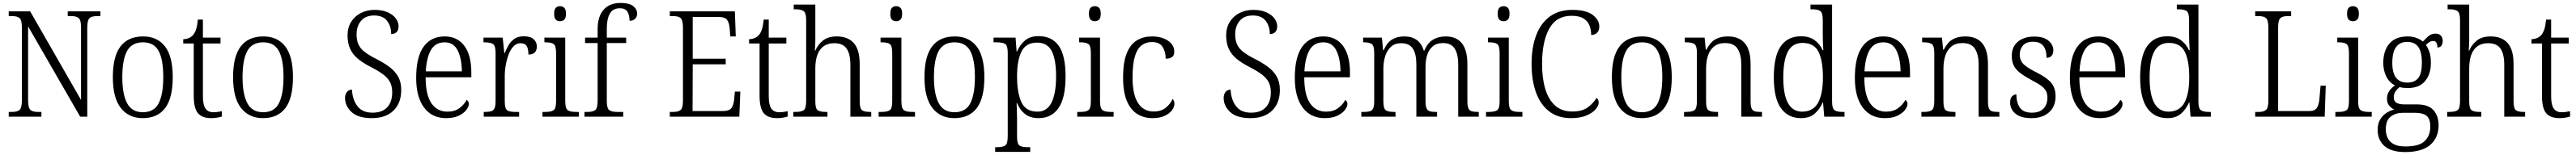

<svg xmlns="http://www.w3.org/2000/svg" viewBox="-20 -791 17420 1051"><path d="M39 0V-32H61Q96 -32 112 -45.5Q128 -59 128 -111V-605Q128 -655 112 -668.5Q96 -682 62 -682H39V-714H184L528 -113V-605Q528 -655 512 -668.5Q496 -682 462 -682H438V-714H659V-682H636Q602 -682 586 -668.5Q570 -655 570 -603V0H522L170 -612V-111Q170 -59 186 -45.5Q202 -32 236 -32H260V0Z M945 10Q851 10 797 -58.5Q743 -127 743 -268Q743 -408 794.5 -476Q846 -544 948 -544Q1043 -544 1095.5 -476.5Q1148 -409 1148 -268Q1148 -126 1096.5 -58Q1045 10 945 10ZM946 -30Q1023 -30 1053.5 -92Q1084 -154 1084 -268Q1084 -387 1052.5 -445.5Q1021 -504 947 -504Q871 -504 839 -445Q807 -386 807 -268Q807 -152 839.5 -91Q872 -30 946 -30Z M1408 10Q1346 10 1318 -24Q1290 -58 1290 -143V-496H1219V-525Q1262 -527 1285 -553Q1298 -568 1306 -592.5Q1314 -617 1318 -658H1352V-536H1471V-496H1352V-139Q1352 -80 1369.5 -55Q1387 -30 1422 -30Q1439 -30 1452 -32Q1465 -34 1480 -37V-1Q1466 4 1447 7Q1428 10 1408 10Z M1758 10Q1664 10 1610 -58.5Q1556 -127 1556 -268Q1556 -408 1607.5 -476Q1659 -544 1761 -544Q1856 -544 1908.5 -476.5Q1961 -409 1961 -268Q1961 -126 1909.5 -58Q1858 10 1758 10ZM1759 -30Q1836 -30 1866.5 -92Q1897 -154 1897 -268Q1897 -387 1865.5 -445.5Q1834 -504 1760 -504Q1684 -504 1652 -445Q1620 -386 1620 -268Q1620 -152 1652.5 -91Q1685 -30 1759 -30Z M2495 10Q2402 10 2357.5 -31Q2313 -72 2313 -127Q2313 -151 2325.5 -167Q2338 -183 2360 -183Q2363 -116 2396.5 -71.5Q2430 -27 2499 -27Q2564 -27 2598 -63.5Q2632 -100 2632 -165Q2632 -206 2617 -234.5Q2602 -263 2570 -287Q2538 -311 2485 -338Q2433 -365 2399 -393.5Q2365 -422 2347.5 -460Q2330 -498 2330 -552Q2330 -603 2353.5 -641.5Q2377 -680 2418.5 -702Q2460 -724 2514 -724Q2564 -724 2600.5 -708Q2637 -692 2656 -666.5Q2675 -641 2675 -613Q2675 -586 2661.5 -573Q2648 -560 2625 -560Q2625 -614 2597 -650Q2569 -686 2510 -686Q2452 -686 2421.5 -650Q2391 -614 2391 -558Q2391 -516 2404.5 -488Q2418 -460 2447.5 -437.5Q2477 -415 2525 -391Q2574 -366 2612 -338Q2650 -310 2671.5 -272.5Q2693 -235 2693 -181Q2693 -92 2640.5 -41Q2588 10 2495 10Z M2996 10Q2901 10 2847.5 -61.5Q2794 -133 2794 -263Q2794 -404 2844 -474Q2894 -544 2987 -544Q3072 -544 3119.5 -480.5Q3167 -417 3167 -299V-267H2858Q2858 -148 2897 -91Q2936 -34 3005 -34Q3055 -34 3087 -58Q3119 -82 3135 -113Q3141 -110 3145.5 -103.5Q3150 -97 3150 -86Q3150 -68 3133 -45.5Q3116 -23 3082 -6.5Q3048 10 2996 10ZM3103 -307Q3102 -395 3074.5 -449.5Q3047 -504 2987 -504Q2924 -504 2894 -452Q2864 -400 2859 -307Z M3251 0V-32H3259Q3284 -32 3300 -36.5Q3316 -41 3323.5 -56.5Q3331 -72 3331 -106V-433Q3331 -481 3313.5 -492.5Q3296 -504 3256 -504H3249V-536H3379L3390 -431H3393Q3404 -460 3419.5 -486Q3435 -512 3459.5 -528.5Q3484 -545 3522 -545Q3566 -545 3588 -525.5Q3610 -506 3610 -475Q3610 -451 3596.5 -436Q3583 -421 3553 -421Q3553 -461 3541 -479.5Q3529 -498 3499 -498Q3473 -498 3453 -477.5Q3433 -457 3420 -423.5Q3407 -390 3400 -351Q3393 -312 3393 -275V-103Q3393 -54 3410 -43Q3427 -32 3465 -32H3490V0Z M3767 -647Q3749 -647 3738 -658Q3727 -669 3727 -698Q3727 -727 3738 -738Q3749 -749 3767 -749Q3784 -749 3795.5 -738Q3807 -727 3807 -698Q3807 -669 3795.5 -658Q3784 -647 3767 -647ZM3648 0V-32H3666Q3706 -32 3723 -43.5Q3740 -55 3740 -103V-431Q3740 -480 3724 -492Q3708 -504 3670 -504H3661V-536H3802V-105Q3802 -56 3819 -44Q3836 -32 3876 -32H3894V0Z M3932 0V-32H3951Q3987 -32 4004 -44Q4021 -56 4021 -107V-499H3936V-536H4021V-593Q4021 -679 4061.5 -725Q4102 -771 4176 -771Q4234 -771 4261 -750Q4288 -729 4288 -699Q4288 -676 4274 -663Q4260 -650 4237 -650Q4237 -685 4223.5 -710Q4210 -735 4171 -735Q4124 -735 4103.5 -698.5Q4083 -662 4083 -597V-536H4214V-499H4083V-107Q4083 -56 4100 -44Q4117 -32 4153 -32H4194V0Z M4509 0V-32H4532Q4566 -32 4582 -45Q4598 -58 4598 -108V-603Q4598 -655 4582 -668.5Q4566 -682 4532 -682H4509V-714H4949L4955 -544H4918L4914 -596Q4911 -636 4896.5 -656Q4882 -676 4840 -676H4664V-393H4887V-355H4664L4663 -38H4866Q4910 -38 4925 -57.5Q4940 -77 4944 -115L4949 -170H4986L4979 0Z M5234 10Q5172 10 5144 -24Q5116 -58 5116 -143V-496H5045V-525Q5088 -527 5111 -553Q5124 -568 5132 -592.5Q5140 -617 5144 -658H5178V-536H5297V-496H5178V-139Q5178 -80 5195.5 -55Q5213 -30 5248 -30Q5265 -30 5278 -32Q5291 -34 5306 -37V-1Q5292 4 5273 7Q5254 10 5234 10Z M5344 0V-32H5356Q5397 -32 5414 -43.5Q5431 -55 5431 -105V-656Q5431 -704 5413.5 -716Q5396 -728 5361 -728H5347V-760H5493V-514Q5493 -495 5491.5 -474.5Q5490 -454 5490 -448H5493Q5510 -488 5544.5 -516Q5579 -544 5638 -544Q5713 -544 5753 -499Q5793 -454 5793 -356V-105Q5793 -56 5808.5 -44Q5824 -32 5864 -32H5871V0H5730V-353Q5730 -424 5705 -461Q5680 -498 5621 -498Q5558 -498 5525.5 -454Q5493 -410 5493 -326V-102Q5493 -54 5510 -43Q5527 -32 5567 -32H5575V0Z M6040 -647Q6022 -647 6011 -658Q6000 -669 6000 -698Q6000 -727 6011 -738Q6022 -749 6040 -749Q6057 -749 6068.5 -738Q6080 -727 6080 -698Q6080 -669 6068.5 -658Q6057 -647 6040 -647ZM5921 0V-32H5939Q5979 -32 5996 -43.5Q6013 -55 6013 -103V-431Q6013 -480 5997 -492Q5981 -504 5943 -504H5934V-536H6075V-105Q6075 -56 6092 -44Q6109 -32 6149 -32H6167V0Z M6433 10Q6339 10 6285 -58.5Q6231 -127 6231 -268Q6231 -408 6282.5 -476Q6334 -544 6436 -544Q6531 -544 6583.5 -476.5Q6636 -409 6636 -268Q6636 -126 6584.5 -58Q6533 10 6433 10ZM6434 -30Q6511 -30 6541.5 -92Q6572 -154 6572 -268Q6572 -387 6540.5 -445.5Q6509 -504 6435 -504Q6359 -504 6327 -445Q6295 -386 6295 -268Q6295 -152 6327.5 -91Q6360 -30 6434 -30Z M6709 239V207H6723Q6760 207 6777 195.5Q6794 184 6794 133V-433Q6794 -481 6777 -492.5Q6760 -504 6719 -504H6698V-536H6847L6854 -442H6857Q6876 -487 6910.5 -516.5Q6945 -546 7002 -546Q7093 -546 7139 -480.5Q7185 -415 7185 -273Q7185 -127 7137.5 -58.5Q7090 10 7003 10Q6947 10 6911.5 -17.5Q6876 -45 6857 -92H6854Q6855 -71 6856 -40.5Q6857 -10 6857 25V136Q6857 185 6874 196Q6891 207 6927 207H6946V239ZM6995 -34Q7060 -34 7090.5 -96.5Q7121 -159 7121 -273Q7121 -387 7091.5 -444.5Q7062 -502 6993 -502Q6917 -502 6887 -441.5Q6857 -381 6857 -274Q6857 -162 6886.5 -98Q6916 -34 6995 -34Z M7383 -647Q7365 -647 7354 -658Q7343 -669 7343 -698Q7343 -727 7354 -738Q7365 -749 7383 -749Q7400 -749 7411.5 -738Q7423 -727 7423 -698Q7423 -669 7411.5 -658Q7400 -647 7383 -647ZM7264 0V-32H7282Q7322 -32 7339 -43.5Q7356 -55 7356 -103V-431Q7356 -480 7340 -492Q7324 -504 7286 -504H7277V-536H7418V-105Q7418 -56 7435 -44Q7452 -32 7492 -32H7510V0Z M7772 10Q7715 10 7670 -18Q7625 -46 7599.5 -106.5Q7574 -167 7574 -264Q7574 -371 7599.5 -432Q7625 -493 7669 -518.5Q7713 -544 7769 -544Q7834 -544 7877 -515.5Q7920 -487 7920 -440Q7920 -415 7905 -404Q7890 -393 7862 -393Q7862 -440 7841 -473Q7820 -506 7768 -506Q7729 -506 7699.5 -484Q7670 -462 7654 -409.5Q7638 -357 7638 -265Q7638 -150 7675 -92.5Q7712 -35 7781 -35Q7831 -35 7862 -60Q7893 -85 7909 -120Q7921 -108 7921 -86Q7921 -66 7904.5 -43.5Q7888 -21 7855 -5.5Q7822 10 7772 10Z M8436 10Q8343 10 8298.5 -31Q8254 -72 8254 -127Q8254 -151 8266.5 -167Q8279 -183 8301 -183Q8304 -116 8337.5 -71.5Q8371 -27 8440 -27Q8505 -27 8539 -63.5Q8573 -100 8573 -165Q8573 -206 8558 -234.5Q8543 -263 8511 -287Q8479 -311 8426 -338Q8374 -365 8340 -393.5Q8306 -422 8288.5 -460Q8271 -498 8271 -552Q8271 -603 8294.5 -641.5Q8318 -680 8359.5 -702Q8401 -724 8455 -724Q8505 -724 8541.5 -708Q8578 -692 8597 -666.5Q8616 -641 8616 -613Q8616 -586 8602.5 -573Q8589 -560 8566 -560Q8566 -614 8538 -650Q8510 -686 8451 -686Q8393 -686 8362.5 -650Q8332 -614 8332 -558Q8332 -516 8345.5 -488Q8359 -460 8388.5 -437.5Q8418 -415 8466 -391Q8515 -366 8553 -338Q8591 -310 8612.5 -272.5Q8634 -235 8634 -181Q8634 -92 8581.5 -41Q8529 10 8436 10Z M8937 10Q8842 10 8788.5 -61.5Q8735 -133 8735 -263Q8735 -404 8785 -474Q8835 -544 8928 -544Q9013 -544 9060.5 -480.5Q9108 -417 9108 -299V-267H8799Q8799 -148 8838 -91Q8877 -34 8946 -34Q8996 -34 9028 -58Q9060 -82 9076 -113Q9082 -110 9086.5 -103.5Q9091 -97 9091 -86Q9091 -68 9074 -45.5Q9057 -23 9023 -6.5Q8989 10 8937 10ZM9044 -307Q9043 -395 9015.5 -449.5Q8988 -504 8928 -504Q8865 -504 8835 -452Q8805 -400 8800 -307Z M9185 0V-32H9200Q9227 -32 9242.5 -36.5Q9258 -41 9265 -56.5Q9272 -72 9272 -105V-432Q9272 -480 9256 -492Q9240 -504 9203 -504H9197V-536H9324L9332 -451H9336Q9359 -503 9393.5 -523.5Q9428 -544 9475 -544Q9578 -544 9607 -448H9611Q9632 -499 9668.5 -521.5Q9705 -544 9756 -544Q9827 -544 9864.5 -498Q9902 -452 9902 -355V-104Q9902 -71 9909 -56Q9916 -41 9931.5 -36.5Q9947 -32 9974 -32H9979V0H9840V-354Q9840 -423 9816.5 -461Q9793 -499 9737 -499Q9694 -499 9668 -477Q9642 -455 9630.5 -419Q9619 -383 9619 -341V-105Q9619 -72 9626 -56.5Q9633 -41 9648.5 -36.5Q9664 -32 9690 -32H9697V0H9557V-354Q9557 -424 9533.5 -461Q9510 -498 9454 -498Q9412 -498 9385.5 -474Q9359 -450 9346.5 -411Q9334 -372 9334 -326V-103Q9334 -54 9351 -43Q9368 -32 9409 -32H9416V0Z M10147 -647Q10129 -647 10118 -658Q10107 -669 10107 -698Q10107 -727 10118 -738Q10129 -749 10147 -749Q10164 -749 10175.5 -738Q10187 -727 10187 -698Q10187 -669 10175.5 -658Q10164 -647 10147 -647ZM10028 0V-32H10046Q10086 -32 10103 -43.5Q10120 -55 10120 -103V-431Q10120 -480 10104 -492Q10088 -504 10050 -504H10041V-536H10182V-105Q10182 -56 10199 -44Q10216 -32 10256 -32H10274V0Z M10603 10Q10515 10 10455.5 -35.5Q10396 -81 10366 -164Q10336 -247 10336 -358Q10336 -469 10367 -551.5Q10398 -634 10459.5 -679Q10521 -724 10611 -724Q10704 -724 10749 -690Q10794 -656 10794 -611Q10794 -584 10779 -569Q10764 -554 10739 -554Q10739 -590 10727 -619.5Q10715 -649 10686 -666.5Q10657 -684 10607 -684Q10503 -684 10455 -596Q10407 -508 10407 -358Q10407 -261 10428.5 -188.5Q10450 -116 10495 -75.5Q10540 -35 10610 -35Q10678 -35 10715.5 -62.5Q10753 -90 10775 -127Q10790 -117 10790 -95Q10790 -75 10769.5 -50.5Q10749 -26 10707.5 -8Q10666 10 10603 10Z M11081 10Q10987 10 10933 -58.5Q10879 -127 10879 -268Q10879 -408 10930.5 -476Q10982 -544 11084 -544Q11179 -544 11231.5 -476.5Q11284 -409 11284 -268Q11284 -126 11232.5 -58Q11181 10 11081 10ZM11082 -30Q11159 -30 11189.5 -92Q11220 -154 11220 -268Q11220 -387 11188.5 -445.5Q11157 -504 11083 -504Q11007 -504 10975 -445Q10943 -386 10943 -268Q10943 -152 10975.5 -91Q11008 -30 11082 -30Z M11367 0V-32H11379Q11420 -32 11437 -43.5Q11454 -55 11454 -105V-433Q11454 -481 11437 -492.5Q11420 -504 11383 -504H11372V-536H11506L11514 -454H11518Q11544 -505 11579 -524.5Q11614 -544 11663 -544Q11739 -544 11778 -498Q11817 -452 11817 -354V-105Q11817 -72 11823.5 -56.5Q11830 -41 11845 -36.5Q11860 -32 11887 -32H11894V0H11754V-354Q11754 -420 11729.5 -459.5Q11705 -499 11645 -499Q11598 -499 11569.5 -475.5Q11541 -452 11528.5 -413Q11516 -374 11516 -326V-102Q11516 -54 11532.5 -43Q11549 -32 11589 -32H11597V0Z M12158 10Q12071 10 12022.5 -57Q11974 -124 11974 -267Q11974 -410 12021 -477.5Q12068 -545 12157 -545Q12214 -545 12249.5 -519Q12285 -493 12304 -451H12309Q12307 -476 12306 -504Q12305 -532 12305 -556V-654Q12305 -705 12288 -716.5Q12271 -728 12234 -728H12222V-760H12368V-102Q12368 -55 12385 -43.5Q12402 -32 12441 -32H12452V0H12315L12307 -97H12305Q12284 -49 12249.5 -19.5Q12215 10 12158 10ZM12167 -34Q12241 -35 12273.5 -95Q12306 -155 12306 -266Q12306 -380 12276 -440Q12246 -500 12168 -500Q12100 -500 12069 -441Q12038 -382 12038 -265Q12038 -33 12167 -34Z M12724 10Q12629 10 12575.5 -61.5Q12522 -133 12522 -263Q12522 -404 12572 -474Q12622 -544 12715 -544Q12800 -544 12847.5 -480.5Q12895 -417 12895 -299V-267H12586Q12586 -148 12625 -91Q12664 -34 12733 -34Q12783 -34 12815 -58Q12847 -82 12863 -113Q12869 -110 12873.5 -103.5Q12878 -97 12878 -86Q12878 -68 12861 -45.5Q12844 -23 12810 -6.5Q12776 10 12724 10ZM12831 -307Q12830 -395 12802.5 -449.5Q12775 -504 12715 -504Q12652 -504 12622 -452Q12592 -400 12587 -307Z M12972 0V-32H12984Q13025 -32 13042 -43.5Q13059 -55 13059 -105V-433Q13059 -481 13042 -492.5Q13025 -504 12988 -504H12977V-536H13111L13119 -454H13123Q13149 -505 13184 -524.5Q13219 -544 13268 -544Q13344 -544 13383 -498Q13422 -452 13422 -354V-105Q13422 -72 13428.5 -56.5Q13435 -41 13450 -36.5Q13465 -32 13492 -32H13499V0H13359V-354Q13359 -420 13334.5 -459.5Q13310 -499 13250 -499Q13203 -499 13174.5 -475.5Q13146 -452 13133.5 -413Q13121 -374 13121 -326V-102Q13121 -54 13137.5 -43Q13154 -32 13194 -32H13202V0Z M13717 10Q13643 10 13607.5 -20.5Q13572 -51 13572 -95Q13572 -126 13585.5 -138.5Q13599 -151 13614 -151Q13614 -96 13637.5 -61.5Q13661 -27 13719 -27Q13771 -27 13797.5 -55Q13824 -83 13824 -129Q13824 -153 13815.5 -171.5Q13807 -190 13785 -207Q13763 -224 13722 -245Q13672 -272 13641.5 -295Q13611 -318 13597 -345.5Q13583 -373 13583 -412Q13583 -474 13624.5 -508.5Q13666 -543 13735 -543Q13799 -543 13831.5 -515Q13864 -487 13864 -450Q13864 -426 13852 -412.5Q13840 -399 13818 -399Q13818 -508 13728 -508Q13681 -508 13659 -483Q13637 -458 13637 -421Q13637 -379 13665 -353.5Q13693 -328 13752 -299Q13823 -263 13851 -228Q13879 -193 13879 -138Q13879 -68 13834.5 -29Q13790 10 13717 10Z M14178 10Q14083 10 14029.5 -61.5Q13976 -133 13976 -263Q13976 -404 14026 -474Q14076 -544 14169 -544Q14254 -544 14301.5 -480.5Q14349 -417 14349 -299V-267H14040Q14040 -148 14079 -91Q14118 -34 14187 -34Q14237 -34 14269 -58Q14301 -82 14317 -113Q14323 -110 14327.5 -103.5Q14332 -97 14332 -86Q14332 -68 14315 -45.5Q14298 -23 14264 -6.5Q14230 10 14178 10ZM14285 -307Q14284 -395 14256.5 -449.5Q14229 -504 14169 -504Q14106 -504 14076 -452Q14046 -400 14041 -307Z M14635 10Q14548 10 14499.5 -57Q14451 -124 14451 -267Q14451 -410 14498 -477.5Q14545 -545 14634 -545Q14691 -545 14726.5 -519Q14762 -493 14781 -451H14786Q14784 -476 14783 -504Q14782 -532 14782 -556V-654Q14782 -705 14765 -716.5Q14748 -728 14711 -728H14699V-760H14845V-102Q14845 -55 14862 -43.5Q14879 -32 14918 -32H14929V0H14792L14784 -97H14782Q14761 -49 14726.5 -19.5Q14692 10 14635 10ZM14644 -34Q14718 -35 14750.5 -95Q14783 -155 14783 -266Q14783 -380 14753 -440Q14723 -500 14645 -500Q14577 -500 14546 -441Q14515 -382 14515 -265Q14515 -33 14644 -34Z M15229 0V-32H15253Q15286 -32 15302 -45.5Q15318 -59 15318 -110V-603Q15318 -655 15302 -668.5Q15286 -682 15252 -682H15229V-714H15472V-682H15449Q15415 -682 15399.5 -668.5Q15384 -655 15384 -605V-38H15592Q15632 -38 15646 -59.5Q15660 -81 15663 -119L15671 -210H15706L15699 0Z M15890 -647Q15872 -647 15861 -658Q15850 -669 15850 -698Q15850 -727 15861 -738Q15872 -749 15890 -749Q15907 -749 15918.5 -738Q15930 -727 15930 -698Q15930 -669 15918.5 -658Q15907 -647 15890 -647ZM15771 0V-32H15789Q15829 -32 15846 -43.5Q15863 -55 15863 -103V-431Q15863 -480 15847 -492Q15831 -504 15793 -504H15784V-536H15925V-105Q15925 -56 15942 -44Q15959 -32 15999 -32H16017V0Z M16243 240Q16150 240 16103.5 199.5Q16057 159 16057 89Q16057 48 16073.5 20Q16090 -8 16115.5 -25Q16141 -42 16169 -48Q16150 -57 16135 -74.5Q16120 -92 16120 -123Q16120 -152 16136 -174.5Q16152 -197 16174 -212Q16135 -232 16115 -273Q16095 -314 16095 -364Q16095 -448 16137 -496Q16179 -544 16260 -544Q16293 -544 16320 -533.5Q16347 -523 16363 -509Q16376 -524 16397.5 -543.5Q16419 -563 16448 -563Q16473 -563 16485 -548.5Q16497 -534 16497 -514Q16497 -495 16488.5 -482Q16480 -469 16461 -469Q16461 -489 16454.5 -501Q16448 -513 16433 -513Q16418 -513 16407 -506Q16396 -499 16383 -486Q16398 -466 16407.5 -436.5Q16417 -407 16417 -364Q16417 -289 16378 -241.5Q16339 -194 16260 -194Q16249 -194 16231.5 -195.5Q16214 -197 16206 -201Q16190 -189 16178 -172Q16166 -155 16166 -130Q16166 -105 16184.5 -94Q16203 -83 16238 -83H16323Q16400 -83 16434.5 -44Q16469 -5 16469 59Q16469 142 16413 191Q16357 240 16243 240ZM16257 -231Q16308 -231 16332 -262.5Q16356 -294 16356 -365Q16356 -439 16331.5 -473Q16307 -507 16256 -507Q16208 -507 16182 -472.5Q16156 -438 16156 -364Q16156 -231 16257 -231ZM16245 202Q16338 202 16375.5 165Q16413 128 16413 68Q16413 15 16388 -5.5Q16363 -26 16311 -26H16225Q16180 -26 16146 -1Q16112 24 16112 86Q16112 118 16124.5 144.5Q16137 171 16166 186.5Q16195 202 16245 202Z M16527 0V-32H16539Q16580 -32 16597 -43.5Q16614 -55 16614 -105V-656Q16614 -704 16596.5 -716Q16579 -728 16544 -728H16530V-760H16676V-514Q16676 -495 16674.5 -474.5Q16673 -454 16673 -448H16676Q16693 -488 16727.5 -516Q16762 -544 16821 -544Q16896 -544 16936 -499Q16976 -454 16976 -356V-105Q16976 -56 16991.5 -44Q17007 -32 17047 -32H17054V0H16913V-353Q16913 -424 16888 -461Q16863 -498 16804 -498Q16741 -498 16708.5 -454Q16676 -410 16676 -326V-102Q16676 -54 16693 -43Q16710 -32 16750 -32H16758V0Z M17286 10Q17224 10 17196 -24Q17168 -58 17168 -143V-496H17097V-525Q17140 -527 17163 -553Q17176 -568 17184 -592.5Q17192 -617 17196 -658H17230V-536H17349V-496H17230V-139Q17230 -80 17247.5 -55Q17265 -30 17300 -30Q17317 -30 17330 -32Q17343 -34 17358 -37V-1Q17344 4 17325 7Q17306 10 17286 10Z"/></svg>

Font: Noto Serif Ethiopic SemiCondensed Light
Style: Regular
Weight: 300
Width: 4
Designer: Monotype Design Team
Foundry: Monotype Imaging Inc.
Version: Version 2.102; ttfautohint (v1.8.4.7-5d5b)